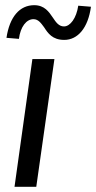

<svg xmlns="http://www.w3.org/2000/svg" viewBox="-20 -721 371 741"><path d="M36 0H120L190 -493H105ZM5 -575 53 -571C59 -618 82 -647 109 -647C128 -647 138 -632 150 -616C165 -593 182 -567 228 -567C280 -567 320 -613 331 -695L282 -699C275 -651 251 -619 227 -619C207 -619 196 -635 184 -653C169 -675 152 -701 112 -701C56 -701 17 -656 5 -575Z"/></svg>

Font: HK Grotesk
Style: Italic
Weight: 400
Italic angle: -16°
Designer: Alfredo Marco Pradil
Foundry: Hanken Design Co.
Version: Version 3.001;FEAKit 1.0